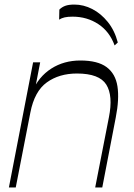

<svg xmlns="http://www.w3.org/2000/svg" viewBox="-20 -821 587 841"><path d="M19 0 125 -548H156L124 -382L121 -419Q149 -485 204.5 -520.5Q260 -556 332 -556Q408 -556 447 -527Q486 -498 494.5 -442.5Q503 -387 487 -306L428 0H397L457 -307Q476 -402 445.5 -450.5Q415 -499 317 -499Q239 -499 185 -460Q131 -421 113 -328L49 0ZM482 -622Q460 -683 410.5 -715.5Q361 -748 298 -748Q277 -748 263.5 -745Q250 -742 239 -735L240 -779Q251 -790 266 -795.5Q281 -801 306 -801Q346 -801 384 -781.5Q422 -762 452 -725Q482 -688 496 -635Z"/></svg>

Font: Savate ExtraLight
Style: Italic
Weight: 200
Italic angle: -11°
Designer: Max Esnée
Foundry: Plomb Type
Version: Version 2.000